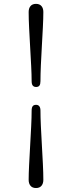

<svg xmlns="http://www.w3.org/2000/svg" viewBox="-20 -794 379 968"><path d="M184 -385Q184 -369.5 178.8 -362.5Q173.5 -355.5 162 -355.5Q151 -355.5 145.2 -362.5Q139.5 -369.5 139.5 -385Q139.5 -416 137.2 -461.2Q135 -506.5 132 -556.5Q129 -606.5 126.8 -653.2Q124.5 -700 124.5 -733.5Q124.5 -752.5 134 -763.5Q143.5 -774.5 161.5 -774.5Q179.5 -774.5 189 -763.5Q198.5 -752.5 198.5 -733.5Q198.5 -703 196.2 -657.2Q194 -611.5 191 -561Q188 -510.5 186 -464Q184 -417.5 184 -385ZM139.5 -236Q139.5 -251.5 144.8 -258.5Q150 -265.5 162 -265.5Q172.5 -265.5 178.2 -258.2Q184 -251 184 -236Q184 -205 186 -159.8Q188 -114.5 191 -64.5Q194 -14.5 196.2 32.2Q198.5 79 198.5 113Q198.5 131.5 189 142.8Q179.5 154 161.5 154Q143.5 154 134 142.8Q124.5 131.5 124.5 113Q124.5 82.5 126.8 36.8Q129 -9 132 -59.8Q135 -110.5 137.2 -157Q139.5 -203.5 139.5 -236Z"/></svg>

Font: Fraunces 18pt
Style: Regular
Weight: 400
Version: Version 1.000;[b76b70a41]